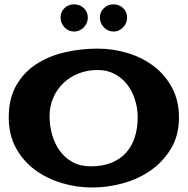

<svg xmlns="http://www.w3.org/2000/svg" viewBox="-20 -836 849 868"><path d="M789.1 -304.7Q789.1 -224.6 753.9 -165.5Q718.8 -106.4 663.1 -66.9Q607.4 -27.3 537.1 -7.8Q466.8 11.7 396.5 11.7Q326.2 11.7 258.3 -8.8Q190.4 -29.3 137.2 -68.8Q84 -108.4 51.8 -167.5Q19.5 -226.6 19.5 -304.7Q19.5 -390.6 53.7 -450.2Q87.9 -509.8 144.5 -546.4Q201.2 -583 273.4 -599.6Q345.7 -616.2 420.9 -616.2Q491.2 -616.2 557.1 -596.2Q623 -576.2 674.8 -537.1Q726.6 -498 757.8 -439.5Q789.1 -380.9 789.1 -304.7ZM602.5 -306.6Q602.5 -346.7 590.3 -385.3Q578.1 -423.8 555.2 -453.6Q532.2 -483.4 498.5 -501.5Q464.8 -519.5 420.9 -519.5Q375 -519.5 335.4 -503.9Q295.9 -488.3 266.6 -460.4Q237.3 -432.6 220.7 -394Q204.1 -355.5 204.1 -310.5Q204.1 -268.6 215.3 -228Q226.6 -187.5 249.5 -155.3Q272.5 -123 307.6 -103.5Q342.8 -84 390.6 -84Q443.4 -84 483.4 -100.1Q523.4 -116.2 549.8 -145.5Q576.2 -174.8 589.4 -215.8Q602.5 -256.8 602.5 -306.6ZM554.7 -756.8Q554.7 -731.4 536.6 -712.4Q518.6 -693.4 493.2 -693.4Q467.8 -693.4 449.7 -712.4Q431.6 -731.4 431.6 -756.8Q431.6 -782.2 449.7 -799.3Q467.8 -816.4 493.2 -816.4Q518.6 -816.4 536.6 -799.3Q554.7 -782.2 554.7 -756.8ZM377 -756.8Q377 -731.4 358.9 -712.4Q340.8 -693.4 315.4 -693.4Q289.1 -693.4 271.5 -712.4Q253.9 -731.4 253.9 -756.8Q253.9 -782.2 271.5 -799.3Q289.1 -816.4 315.4 -816.4Q340.8 -816.4 358.9 -799.3Q377 -782.2 377 -756.8Z"/></svg>

Font: Fontdiner Swanky
Style: Regular
Weight: 400
Designer: Font Diner, Inc
Foundry: Font Diner, Inc
Version: Version 1.001